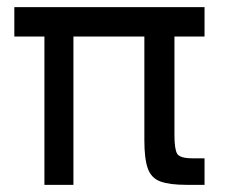

<svg xmlns="http://www.w3.org/2000/svg" viewBox="-20 -516 631 536"><path d="M104 0V-414H20V-496H551V-414H467V-139Q467 -100 474.5 -87Q482 -74 518 -74H551V0H500Q453 0 427.5 -9.5Q402 -19 392.5 -46Q383 -73 383 -124V-414H185V0Z"/></svg>

Font: Atkinson Hyperlegible
Style: Regular
Weight: 400
Designer: Elliott Scott, Megan Eiswerth, Linus Boman, Theodore Petrosky
Foundry: Braille Institute
Version: Version 1.006; ttfautohint (v1.8.3)